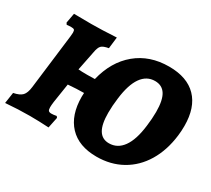

<svg xmlns="http://www.w3.org/2000/svg" viewBox="-132 -882 1233 1121"><g transform="rotate(30 484.5 -322.0)"><path d="M971 -400Q971 -365 967 -334Q954 -228 907 -150Q860 -72 785 -30Q710 12 615 12Q495 12 430.5 -56.5Q366 -125 366 -249L367 -274Q320 -274 260 -269L240 -140Q237 -116 237 -103Q237 -86 242.5 -80Q248 -74 262 -74Q276 -74 296 -78L303 -69L288 4Q221 0 159 0Q84 0 -3 7L8 -67Q49 -75 66 -93Q83 -111 88 -153L133 -521L135 -546Q135 -561 130 -565.5Q125 -570 110 -570Q94 -570 80 -568L73 -579L85 -645L202 -644Q269 -644 371 -650L362 -573Q327 -567 314.5 -554.5Q302 -542 296 -507L270 -377Q290 -375 331 -375Q364 -375 381 -376Q413 -508 502 -582Q591 -656 721 -656Q843 -656 907 -590Q971 -524 971 -400ZM787 -388Q787 -467 763.5 -504.5Q740 -542 692 -542Q636 -542 601 -492.5Q566 -443 554 -345Q547 -292 547 -245Q547 -167 570 -129.5Q593 -92 639 -92Q696 -92 732 -142Q768 -192 780 -290Q787 -342 787 -388Z"/></g></svg>

Font: Alegreya SC ExtraBold
Style: Italic
Weight: 800
Italic angle: -7°
Designer: Juan Pablo del Peral
Foundry: Huerta Tipografica
Version: Version 2.007; ttfautohint (v1.6)